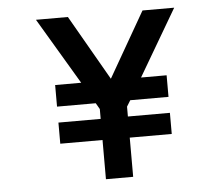

<svg xmlns="http://www.w3.org/2000/svg" viewBox="-51 -757 952 815"><g transform="rotate(-5 425.5 -350.0)"><path d="M368 0V-167H188V-257H368V-299L353 -325H188V-417H299L131 -700H267L426 -423L585 -700H720L554 -417H663V-325H500L484 -299V-257H663V-167H484V0Z"/></g></svg>

Font: Zen Kaku Gothic Antique
Style: Bold
Weight: 700
Designer: Yoshimichi Ohira
Foundry: Positype
Version: Version 1.001